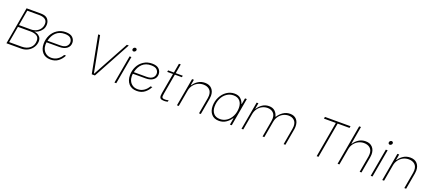

<svg xmlns="http://www.w3.org/2000/svg" viewBox="77 -2065 7518 3384"><g transform="rotate(20 3835.5 -372.5)"><path d="M215 -700H481Q573 -700 611 -657.5Q649 -615 649 -556Q649 -496 619.5 -454Q590 -412 552 -389.5Q514 -367 489 -364L488 -360Q509 -359 539 -346.5Q569 -334 593 -305Q617 -276 617 -229Q617 -170 585 -117Q553 -64 496 -32Q439 0 368 0H92ZM414 -376Q470 -376 516 -399.5Q562 -423 588 -464.5Q614 -506 614 -556Q614 -612 573 -638.5Q532 -665 465 -665H241L190 -376ZM362 -35Q462 -35 521 -87Q580 -139 580 -225Q580 -288 534.5 -314.5Q489 -341 416 -341H184L130 -35Z M711 -217Q711 -305 748 -379Q785 -453 853.5 -497.5Q922 -542 1011 -542Q1099 -542 1140.5 -501.5Q1182 -461 1182 -403Q1182 -337 1131 -297Q1080 -257 991 -257H751L750 -250Q747 -232 747 -214Q747 -164 767 -122Q787 -80 826.5 -54.5Q866 -29 921 -29Q984 -29 1035.5 -63Q1087 -97 1119 -154H1154Q1120 -85 1061.5 -40Q1003 5 917 5Q817 5 764 -57Q711 -119 711 -217ZM996 -289Q1073 -289 1109 -321.5Q1145 -354 1145 -401Q1145 -443 1113.5 -475Q1082 -507 1004 -507Q904 -507 841.5 -448.5Q779 -390 757 -289Z M1558 -700H1594L1723 -27H1729L2096 -700H2132L1752 0H1692Z M2211 -525H2245L2152 0H2118ZM2216 -661Q2216 -677 2228.5 -689.5Q2241 -702 2257 -702Q2270 -702 2279 -693Q2288 -684 2288 -672Q2288 -656 2275 -643Q2262 -630 2245 -630Q2232 -630 2224 -639Q2216 -648 2216 -661Z M2330 -217Q2330 -305 2367 -379Q2404 -453 2472.5 -497.5Q2541 -542 2630 -542Q2718 -542 2759.5 -501.5Q2801 -461 2801 -403Q2801 -337 2750 -297Q2699 -257 2610 -257H2370L2369 -250Q2366 -232 2366 -214Q2366 -164 2386 -122Q2406 -80 2445.5 -54.5Q2485 -29 2540 -29Q2603 -29 2654.5 -63Q2706 -97 2738 -154H2773Q2739 -85 2680.5 -40Q2622 5 2536 5Q2436 5 2383 -57Q2330 -119 2330 -217ZM2615 -289Q2692 -289 2728 -321.5Q2764 -354 2764 -401Q2764 -443 2732.5 -475Q2701 -507 2623 -507Q2523 -507 2460.5 -448.5Q2398 -390 2376 -289Z M3005 -119Q2998 -81 2998 -65Q2998 -43 3011 -33.5Q3024 -24 3058 -24Q3088 -24 3122 -33L3117 -5Q3087 5 3051 5Q3002 5 2982.5 -10.5Q2963 -26 2963 -62Q2963 -79 2968 -111L3036 -495H2928L2933 -525H3042L3073 -700H3107L3076 -525H3208L3203 -495H3071Z M3383 -525H3417L3398 -417H3405Q3437 -469 3493 -505.5Q3549 -542 3622 -542Q3705 -542 3751 -492.5Q3797 -443 3797 -361Q3797 -338 3792 -306L3738 0H3704L3758 -306Q3762 -329 3762 -354Q3762 -428 3718.5 -465.5Q3675 -503 3606 -503Q3550 -503 3502 -478.5Q3454 -454 3421 -409.5Q3388 -365 3378 -306L3324 0H3290Z M3885 -204Q3885 -295 3924.5 -373Q3964 -451 4030.5 -496.5Q4097 -542 4176 -542Q4248 -542 4290 -505.5Q4332 -469 4349 -413H4356L4376 -525H4410L4318 0H4284L4306 -125H4299Q4259 -66 4203.5 -30.5Q4148 5 4076 5Q3984 5 3934.5 -53.5Q3885 -112 3885 -204ZM4332 -329Q4332 -409 4290.5 -457.5Q4249 -506 4169 -506Q4100 -506 4043 -466.5Q3986 -427 3953.5 -358.5Q3921 -290 3921 -207Q3921 -128 3962.5 -79.5Q4004 -31 4085 -31Q4153 -31 4210 -70.5Q4267 -110 4299.5 -178Q4332 -246 4332 -329Z M4594 -525H4627L4608 -417H4615Q4646 -469 4700 -505.5Q4754 -542 4823 -542Q4894 -542 4935.5 -502.5Q4977 -463 4989 -407H4997Q5031 -463 5089 -502.5Q5147 -542 5219 -542Q5295 -542 5339 -494.5Q5383 -447 5383 -364Q5383 -332 5378 -306L5324 0H5291L5345 -306Q5350 -336 5350 -356Q5350 -430 5308.5 -466.5Q5267 -503 5204 -503Q5154 -503 5107.5 -480.5Q5061 -458 5027.5 -413.5Q4994 -369 4983 -306L4929 0H4896L4950 -306Q4955 -336 4955 -356Q4955 -430 4913.5 -466.5Q4872 -503 4809 -503Q4759 -503 4712.5 -480.5Q4666 -458 4632.5 -413.5Q4599 -369 4588 -306L4534 0H4501Z M6285 -666H6062L5945 0H5911L6028 -666H5805L5811 -700H6291Z M6435 -750H6469L6411 -417H6418Q6450 -469 6506 -505.5Q6562 -542 6635 -542Q6718 -542 6764 -492.5Q6810 -443 6810 -361Q6810 -338 6805 -306L6751 0H6717L6771 -306Q6775 -329 6775 -354Q6775 -428 6731.5 -465.5Q6688 -503 6616 -503Q6567 -503 6519.5 -480.5Q6472 -458 6437 -413.5Q6402 -369 6391 -306L6337 0H6303Z M7017 -525H7051L6958 0H6924ZM7022 -661Q7022 -677 7034.5 -689.5Q7047 -702 7063 -702Q7076 -702 7085 -693Q7094 -684 7094 -672Q7094 -656 7081 -643Q7068 -630 7051 -630Q7038 -630 7030 -639Q7022 -648 7022 -661Z M7234 -525H7268L7249 -417H7256Q7288 -469 7344 -505.5Q7400 -542 7473 -542Q7556 -542 7602 -492.5Q7648 -443 7648 -361Q7648 -338 7643 -306L7589 0H7555L7609 -306Q7613 -329 7613 -354Q7613 -428 7569.5 -465.5Q7526 -503 7457 -503Q7401 -503 7353 -478.5Q7305 -454 7272 -409.5Q7239 -365 7229 -306L7175 0H7141Z"/></g></svg>

Font: Be Vietnam Thin
Style: Italic
Weight: 250
Italic angle: -9°
Designer: Gabriel Lam
Foundry: TypeRant
Version: Version 3.000